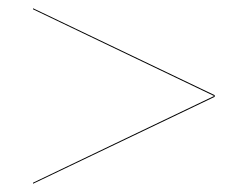

<svg xmlns="http://www.w3.org/2000/svg" viewBox="-20 -620 600 465"><path d="M500 -389.5V-385.5L60 -175V-177.5L498.5 -387.5L60 -597.5V-600Z"/></svg>

Font: Bodoni* 72pt
Style: Italic
Weight: 400
Italic angle: -13°
Version: Version 2.3